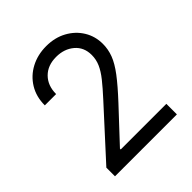

<svg xmlns="http://www.w3.org/2000/svg" viewBox="-200 -871 1006 1006"><g transform="rotate(-45 302.5 -368.5)"><path d="M75.3 0V-63.9L315.3 -326.7Q357.6 -372.9 384.9 -407.1Q412.3 -441.4 425.6 -471.8Q438.9 -502.1 438.9 -535.5Q438.9 -593 399 -626.8Q359 -660.5 299.7 -660.5Q236.5 -660.5 199.2 -622.7Q161.9 -584.9 161.9 -522.7H78.1Q78.1 -586.6 107.6 -634.9Q137.1 -683.2 188 -710.2Q239 -737.2 302.6 -737.2Q366.5 -737.2 415.8 -710.2Q465.2 -683.2 493.3 -637.4Q521.3 -591.6 521.3 -535.5Q521.3 -495.4 506.9 -457.2Q492.5 -419 457.2 -372.3Q421.9 -325.6 359.4 -258.5L196 -83.8V-78.1H534.1V0Z"/></g></svg>

Font: Inter Zeller
Style: Regular
Weight: 400
Designer: Rasmus Andersson; Joe Bland
Foundry: zeller
Version: Version 3.015;git-dec3a8cb1